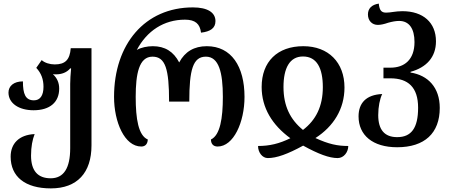

<svg xmlns="http://www.w3.org/2000/svg" viewBox="-20 -803 2503 1064"><path d="M262 241C408 241 487 154 487 3V-536H372C367 -472 342 -446 283 -446C256 -446 227 -455 211 -470L181 -427C209 -397 221 -363 221 -322C221 -273 202 -247 168 -247C121 -247 107 -282 107 -352C56 -352 27 -326 27 -290C27 -231 84 -192 166 -192C257 -192 308 -237 308 -312C308 -345 296 -371 273 -392C279 -391 285 -391 291 -391C321 -391 350 -401 369 -424H374C371 -391 369 -362 369 -338V18C369 129 333 185 261 185C189 185 152 143 152 59C152 10 160 -30 172 -60C85 -56 39 -7 39 65C39 176 119 241 262 241Z M763 9C786 9 798 -6 799 -30C747 -52 732 -144 732 -266C732 -393 750 -489 825 -489C897 -489 917 -420 917 -240H1029C1029 -416 1049 -489 1121 -489C1193 -489 1215 -401 1215 -266C1215 -148 1200 -54 1149 -30C1149 -7 1161 9 1186 9C1274 9 1335 -125 1335 -266C1335 -435 1262 -547 1126 -547C1056 -547 1005 -517 973 -457C942 -517 894 -547 827 -547C797 -547 761 -540 738 -526C794 -632 888 -694 1005 -694C1062 -694 1088 -671 1094 -622C1146 -628 1174 -647 1174 -686C1174 -734 1130 -762 1049 -762C783 -762 612 -558 612 -266C612 -127 670 9 763 9Z M1464 73C1513 73 1574 51 1660 4C1745 51 1805 73 1851 73C1886 73 1910 39 1910 6C1850 6 1802 -4 1728 -38C1828 -102 1889 -199 1889 -318C1889 -457 1800 -547 1661 -547C1517 -547 1430 -461 1430 -321C1430 -205 1489 -110 1589 -37C1528 -7 1474 6 1410 6C1410 42 1434 73 1464 73ZM1659 -83C1588 -141 1551 -216 1551 -321C1551 -425 1585 -490 1659 -490C1736 -490 1769 -425 1769 -320C1769 -214 1731 -138 1659 -83Z M2181 13C2333 13 2417 -65 2417 -205C2417 -318 2352 -386 2255 -401V-405C2343 -429 2396 -486 2396 -574C2396 -678 2325 -741 2210 -741C2171 -741 2146 -733 2120 -733C2094 -733 2083 -745 2079 -783C2039 -777 2019 -755 2019 -723C2019 -688 2042 -665 2074 -665C2091 -665 2111 -670 2131 -677C2153 -683 2173 -687 2192 -687C2247 -687 2277 -645 2277 -570C2277 -472 2221 -428 2144 -428H2105V-369H2143C2242 -369 2297 -319 2297 -206C2297 -93 2259 -43 2181 -43C2111 -43 2076 -84 2076 -165C2076 -212 2085 -255 2098 -282C2009 -278 1967 -232 1967 -158C1967 -54 2045 13 2181 13Z"/></svg>

Font: Noto Serif Georgian SemiCondensed Semi
Style: Regular
Weight: 600
Width: 4
Designer: Monotype Design Team
Foundry: Monotype Imaging Inc.
Version: Version 1.901